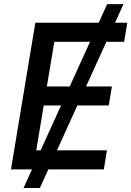

<svg xmlns="http://www.w3.org/2000/svg" viewBox="-20 -840 651 952"><path d="M592.3 -819.6 550.4 -727.3H611.2L595.5 -632.8H507.5L406.6 -411.2H534.8L519.2 -317.1H363.6L262.4 -94.5H510.3L494.7 0H219.5L177.6 92.3H96.6L138.5 0H34.4L155.2 -727.3H469.5L511.4 -819.6ZM426.5 -632.8H249.3L212.4 -411.2H325.6ZM282.7 -317.1H196.7L159.8 -94.5H181.5Z"/></svg>

Font: Inter UI Medium
Style: Italic
Weight: 500
Italic angle: 9.39999°
Designer: Rasmus Andersson
Foundry: rsms
Version: 3.2;8d6f07862